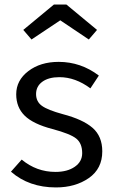

<svg xmlns="http://www.w3.org/2000/svg" viewBox="-20 -809 506 841"><path d="M237 -538Q334 -538 413 -478L376 -422Q310 -471 240 -471Q193 -471 165.5 -451Q138 -431 138 -397Q138 -364 163.5 -345.5Q189 -327 255 -309Q343 -286 385.5 -249Q428 -212 428 -146Q428 -70 369 -29Q310 12 225 12Q107 12 28 -57L75 -110Q140 -56 223 -56Q275 -56 307.5 -78.5Q340 -101 340 -138Q340 -181 314 -202Q288 -223 209 -244Q125 -266 88 -302.5Q51 -339 51 -396Q51 -457 104 -497.5Q157 -538 237 -538ZM82 -678 216 -789H271L405 -678L369 -636L244 -720L118 -636Z"/></svg>

Font: FiraSans
Style: Regular
Weight: 350
Designer: Carrois Corporate & Edenspiekermann AG
Foundry: Carrois Corporate GbR & Edenspiekermann AG
Version: Version 3.106;PS 003.106;hotconv 1.0.70;makeotf.lib2.5.58329